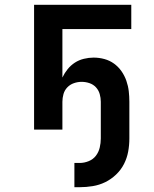

<svg xmlns="http://www.w3.org/2000/svg" viewBox="-20 -540 640 800"><path d="M290 240V139H312Q331 139 349.5 131.5Q368 124 379.5 109Q391 94 395.5 75Q400 56 400 37V-116Q400 -132 395.5 -148Q391 -164 380 -176Q369 -188 353 -193.5Q337 -199 320 -199Q304 -199 288 -193.5Q272 -188 260.5 -176Q249 -164 244.5 -148Q240 -132 240 -116V0H122V-520H527V-419H240V-217Q249 -236 262 -252Q275 -268 292 -279Q309 -290 329.5 -295Q350 -300 370 -300Q393 -300 415 -294Q437 -288 455 -275Q473 -262 486 -243.5Q499 -225 506.5 -203.5Q514 -182 516.5 -160Q519 -138 519 -116V37Q519 65 514 92Q509 119 496.5 143.5Q484 168 463.5 187.5Q443 207 418.5 219Q394 231 366.5 235.5Q339 240 312 240Z"/></svg>

Font: Iosevka Extended
Style: Bold
Weight: 700
Width: 7
Monospace: yes
Designer: Belleve Invis
Foundry: Belleve Invis
Version: Version 32.5.0; ttfautohint (v1.8.4)